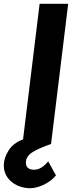

<svg xmlns="http://www.w3.org/2000/svg" viewBox="-53 -756 403 1008"><path d="M200 91 241 165Q214 197 173 215.5Q132 234 97 232Q40 228 3.5 195Q-33 162 -33 111Q-33 75 -8.5 35Q16 -5 68 -24L155 -736H305L215 0Q146 24 114.5 45Q83 66 83 98Q83 135 127 135Q164 135 200 91Z"/></svg>

Font: Josefin Sans
Style: Bold Italic
Weight: 700
Italic angle: -7°
Designer: Santiago Orozco
Foundry: Typemade
Version: Version 2.000